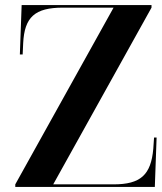

<svg xmlns="http://www.w3.org/2000/svg" viewBox="-20 -734 635 754"><path d="M40 0H588L595 -194H585L582 -150C573 -47 532 -10 426 -10H189L575 -704V-714H65L58 -520H69L71 -564C76 -667 117 -704 227 -704H426L40 -10Z"/></svg>

Font: Noto Serif Display SemiBold
Style: Regular
Weight: 600
Designer: Monotype Design Team
Foundry: Monotype Imaging Inc.
Version: Version 2.009